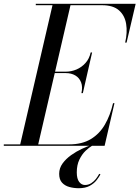

<svg xmlns="http://www.w3.org/2000/svg" viewBox="-65 -770 736 1014"><path d="M40 0 214 -750H309L135 0ZM-45 0V-7.5H300Q368.5 -7.5 414.8 -35.5Q461 -63.5 489.2 -112.5Q517.5 -161.5 532 -225H539.5L487.5 0ZM365 -278Q372.5 -311.5 363.2 -335.2Q354 -359 332.8 -371.5Q311.5 -384 283 -384H212V-391.5H283Q311.5 -391.5 338.8 -403Q366 -414.5 386.2 -437Q406.5 -459.5 414 -493H421.5L372.5 -278ZM596 -545Q608.5 -598.5 601.2 -643.5Q594 -688.5 563.2 -715.5Q532.5 -742.5 474 -742.5H124V-750H651.5L603.5 -545ZM350.5 224Q325 224 301.2 217.5Q277.5 211 262.5 194.5Q247.5 178 247.5 148Q247.5 118 265.5 93.2Q283.5 68.5 311 49Q338.5 29.5 367.8 16Q397 2.5 420 -5L422.5 -1Q406.5 8 387.2 26.2Q368 44.5 354.2 73Q340.5 101.5 340.5 140.5Q340.5 174 353 190.5Q365.5 207 383.5 207Q402 207 416.8 197.5Q431.5 188 442 174.2Q452.5 160.5 459 148L465.5 151Q458 165 444.8 182Q431.5 199 408.8 211.5Q386 224 350.5 224Z"/></svg>

Font: Bodoni Moda 28pt
Style: Italic
Weight: 400
Italic angle: -13°
Designer: Owen Earl
Foundry: indestructible type
Version: Version 2.004